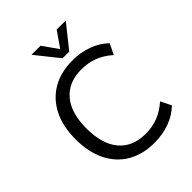

<svg xmlns="http://www.w3.org/2000/svg" viewBox="-258 -1059 1201 1201"><g transform="rotate(-45 342.0 -459.0)"><path d="M394 8Q291 8 216 -36Q141 -80 100.5 -162Q60 -244 60 -357Q60 -470 100.5 -551Q141 -632 216 -676Q291 -720 394 -720Q466 -720 528.5 -697.5Q591 -675 636 -631L602 -561Q552 -604 502.5 -622.5Q453 -641 395 -641Q281 -641 218.5 -567.5Q156 -494 156 -357Q156 -219 218 -145Q280 -71 395 -71Q453 -71 502.5 -89.5Q552 -108 602 -151L636 -81Q591 -37 528.5 -14.5Q466 8 394 8ZM462 -926H542L420 -773H361L239 -926H319L391 -824Z"/></g></svg>

Font: Muli Medium
Style: Regular
Weight: 500
Designer: Vernon Adams
Foundry: Vernon Adams
Version: Version 2.100; ttfautohint (v1.8.1.43-b0c9)